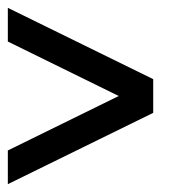

<svg xmlns="http://www.w3.org/2000/svg" viewBox="-20 -645 491 490"><path d="M283 -400 0 -261V-175L371 -357V-443L0 -625V-539Z"/></svg>

Font: MintSans
Style: Regular
Weight: 400
Version: Version 2.0